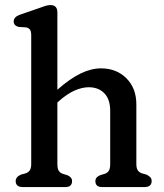

<svg xmlns="http://www.w3.org/2000/svg" viewBox="-20 -758 664 778"><path d="M212.5 -707.5V-394.5Q263 -439 306.2 -460Q349.5 -481 389 -481Q452 -481 492.2 -440.8Q532.5 -400.5 532.5 -335V-93.5Q532.5 -76 538.5 -67.5Q544.5 -59 555.5 -55.5L573.5 -50.5Q583.5 -45.5 589 -39.8Q594.5 -34 594.5 -24.5Q594.5 0 565.5 0H393.5Q366.5 0 366.5 -24.5Q366.5 -40 385.5 -48L404 -53.5Q415 -57 420.8 -65.8Q426.5 -74.5 426.5 -93.5V-309Q426.5 -355.5 402.8 -380Q379 -404.5 339.5 -404.5Q313 -404.5 282.5 -391.2Q252 -378 218.5 -348L212.5 -342.5V-93.5Q212.5 -74.5 218.2 -65.8Q224 -57 235 -53.5L253 -48Q272 -40 272 -24.5Q272 0 245 0H72.5Q43.5 0 43.5 -24.5Q43.5 -41 65 -50.5L83.5 -55.5Q94.5 -59 100.5 -67.5Q106.5 -76 106.5 -93.5V-615Q106.5 -631.5 101.2 -638.2Q96 -645 86 -647L55 -649Q35.5 -654.5 35.5 -671Q35.5 -689.5 61 -698.5L136.5 -724.5Q151 -730 162.8 -733.8Q174.5 -737.5 184.5 -737.5Q212.5 -737.5 212.5 -707.5Z"/></svg>

Font: Fraunces 9pt S100
Style: Regular
Weight: 400
Version: Version 1.000; ttfautohint (v1.8.3)